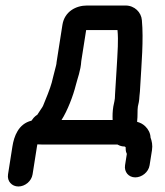

<svg xmlns="http://www.w3.org/2000/svg" viewBox="-20 -531 597 696"><path d="M431 0C431 0 432.6 0.1 435.4 2.3C436.3 11.3 434.4 15.4 439.8 26.9L433.3 68C429.6 91.9 445.8 112 470.4 112C493.7 112 518.3 93.6 522.3 68L531 13C533.8 -4.8 530.3 -20.3 525.7 -32.4C525.2 -48.7 517.3 -62.7 506.5 -73.2C496.9 -82.3 488.4 -86.1 477 -89.4C479.7 -112.2 477.5 -130.4 479.8 -145C480.4 -148.9 482.4 -155.5 483.3 -161C484.5 -168.4 485.1 -174.4 485.5 -182.1L487.2 -199L488.4 -219.5C492.9 -299.1 500.9 -387 494.3 -457.8C492.2 -486.4 467.6 -511 435.3 -511H295.3C255.8 -511 214 -489.6 206.3 -441L185 -305C184.1 -299.7 185.4 -301.4 183.2 -293.4C179.2 -276.7 177.2 -270.9 172.9 -253.2L167.5 -231.4C162.8 -213 145 -168.2 136 -147.3C133.6 -141.5 123.7 -129.1 115.1 -114.8C114.3 -114.1 104.5 -109.8 94.2 -93.6C46.6 -82.1 30.7 -36.5 25 0L9.1 101C5.1 126.3 23.2 145 46.7 145C70.2 145 94.1 126.3 98.1 101L114 0C114.4 -2.8 114.7 -4.5 115.4 -7.7C122.6 -7.2 129.2 -7 135.1 -7H406C414.6 -2 423 0 431 0ZM405.9 -422C407.8 -403.3 407.9 -381.7 407.1 -362.1C405.1 -310.7 400.1 -243.3 397.1 -190.3L396.4 -174.5L394.8 -164.2C393.1 -157.4 391.7 -151 390.8 -145C388 -127.1 387.6 -113.1 388.3 -96H203C224.2 -128.9 245.2 -183.4 254.9 -222.7C261.1 -247.8 272.5 -274.4 274.6 -309.4L292.3 -422Z"/></svg>

Font: Just Breathe
Style: BdObl3
Weight: 400
Foundry: Cannot Into Space Fonts
Version: Version 0.72